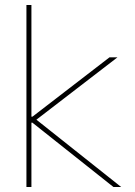

<svg xmlns="http://www.w3.org/2000/svg" viewBox="-20 -750 540 770"><path d="M86 0V-730H106V-282H110L419 -520H451L126 -270L466 0H435L110 -258H106V0Z"/></svg>

Font: M PLUS Code Latin Thin
Style: Regular
Weight: 250
Designer: Coji Morishita
Foundry: UNDERFOREST DESIGN
Version: Version 1.002; ttfautohint (v1.8.3)